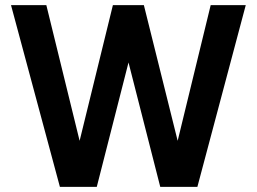

<svg xmlns="http://www.w3.org/2000/svg" viewBox="-20 -730 1004 750"><path d="M214 0 23 -710H161L291 -180L421 -710H542L674 -180L803 -710H940L751 0H606L482 -486L358 0Z"/></svg>

Font: Geist SemBd
Style: Regular
Weight: 400
Designer: Basement.studio, Andrés Briganti, Mateo Zaragoza
Foundry: Basement.studio, Vercel, Andrés Briganti, Guido Ferreyra, Mateo Zaragoza
Version: Version 1.401